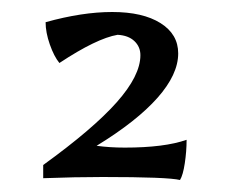

<svg xmlns="http://www.w3.org/2000/svg" viewBox="-20 -557 388 320"><path d="M151 -262Q106 -262 52 -260V-282Q135 -342 174.5 -386.5Q214 -431 214 -465Q214 -479 204 -488.5Q194 -498 176 -499Q141 -493 79 -452Q70 -463 63 -483Q56 -503 56 -520Q117 -537 167 -537Q218 -537 247.5 -518.5Q277 -500 277 -468Q277 -433 242.5 -394Q208 -355 141 -314Q163 -311 188 -311Q254 -311 291 -324Q291 -305 288 -285Q285 -265 280 -257Q260 -262 151 -262Z"/></svg>

Font: Mirza
Style: Regular
Weight: 400
Designer: Arabic design by Kourosh Beigpour, Latin design by Eduardo Tunni, engineering by Lasse Fister
Version: Version 1.000